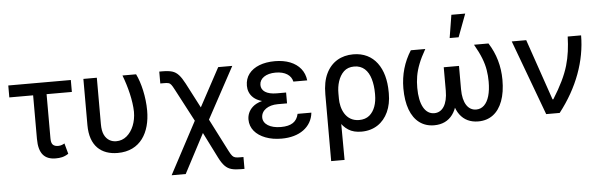

<svg xmlns="http://www.w3.org/2000/svg" viewBox="-56 -980 4347 1389"><g transform="rotate(-5 2117.0 -286.0)"><path d="M18.5 -545.5V-458.8H472.7V-545.5ZM191.4 -142.8C191.4 -34.8 234.4 9.9 315 9.9C347.7 9.9 375.4 5.7 407.7 -15.6L386.7 -92.3C375.4 -85.6 359.7 -78.5 341.6 -78.5C325.6 -78.5 307.9 -80.6 297.2 -97.7C291.9 -105.8 289.1 -119.7 289.1 -139.2V-545.5H191.4Z M563.9 -209.9C563.9 -57.9 646 9.9 765.3 9.9C930.8 9.9 1003.6 -119.3 1003.6 -277C1003.6 -375.4 979 -480.5 946.7 -545.5H847.7C881 -458.8 906.2 -357.6 907.7 -277C907.7 -203.1 881.7 -139.6 838.1 -103C816.4 -84.9 790.8 -75.6 762.1 -75.6C727.6 -75.6 694.6 -91.3 675.8 -130C666.2 -149.5 661.6 -175.4 661.6 -208.5V-545.5H563.9Z M1241.5 204.5 1391.3 -80.3 1485.4 107.2C1512.8 160.9 1537.3 186.8 1574.6 197.1C1593 202.1 1616.5 204.5 1645.2 204.5H1668.3V118.3H1645.2C1614 118.3 1599.8 116.1 1587.4 101.6C1581 94.1 1573.9 82.7 1565.7 66.8L1413.4 -231.2H1371.1L1139.2 204.5ZM1424 -137.1 1645.2 -545.5H1543L1392.4 -266.3L1298.3 -447.4C1268.8 -503.2 1245 -531.2 1208.8 -542.3C1190.7 -547.6 1167.3 -550.4 1138.5 -550.4H1115.4V-464.1H1138.5C1170.8 -464.1 1183.2 -462.4 1195 -446.4C1201 -438.2 1208.5 -425.1 1218 -407L1360.1 -137.1Z M1934.7 -284.4C1852.3 -284.4 1799.4 -266.3 1769.2 -239.3C1739 -212.4 1728 -179 1728 -148.1C1728 -84.5 1770.6 -35.5 1839.1 -9.6C1873.6 3.6 1912.3 9.9 1955.6 9.9C2019.9 9.9 2074.9 -5.7 2115.1 -35.2C2155.2 -64.6 2180.4 -106.5 2185.7 -158.7H2085.6C2073.2 -101.9 2034.1 -74.2 1957.4 -74.2C1878.2 -74.2 1828.5 -107.2 1828.5 -154.5C1828.5 -205.6 1878.2 -240.8 1948.5 -240.8H2016.3V-284.4ZM2016.3 -319.6H1948.5C1873.6 -319.6 1835.9 -347.7 1835.9 -390.3C1835.9 -436.8 1881.4 -469.8 1952.8 -469.8C2022 -469.8 2065.7 -440.3 2075.6 -393.8H2176.1C2168.7 -460.2 2128.6 -508.2 2065 -533.7C2033 -546.2 1996.1 -552.6 1954.5 -552.6C1869 -552.6 1801.8 -526.6 1765.3 -479C1747.2 -455.3 1737.9 -426.5 1737.9 -392.8C1737.9 -362.9 1747.5 -330.6 1776.3 -305C1804.7 -279.5 1854.8 -262.1 1934.7 -262.1H2016.3Z M2395.2 203.1 2392.8 -279.8C2392.4 -339.8 2409.1 -400.2 2447.4 -436.8C2466.6 -454.9 2491.8 -464.1 2523.1 -464.1C2585.2 -464.1 2623.9 -425.1 2642.4 -362.6C2651.6 -331 2656.2 -295.8 2656.2 -257.1V-247.2C2656.2 -186.1 2638.8 -131.4 2600.5 -99.4C2581 -83.5 2556.1 -75.3 2525.6 -75.3C2426.5 -75.6 2392.8 -170.1 2392.8 -244L2334.9 -183.9C2358.7 -105.5 2389.6 -46.2 2440.7 -14.2C2465.9 2.1 2497.9 9.9 2535.9 9.9C2626.4 9.9 2693.9 -36.9 2729.4 -114C2747.2 -152.7 2756 -197.1 2756 -247.2V-257.1C2756 -344.8 2736.2 -418 2696.7 -470.5C2657.3 -522.7 2599.4 -552.6 2523.8 -552.6C2436.8 -552.6 2365.8 -512.8 2327.1 -432.5C2307.5 -392.4 2297.9 -342 2297.9 -281.6V203.1Z M2941.8 -545.5C2890.3 -464.5 2864.3 -374.6 2864 -275.6C2864 -154.5 2896.7 -68.5 2956.3 -23.8C2986.2 -1.4 3022 9.9 3063.6 9.9C3180 9.9 3244.3 -77.8 3244.3 -235.8V-402.3H3168.3V-232.6C3168.3 -131.4 3130 -77.1 3071.4 -77.1C3004.6 -77.1 2964.5 -148.4 2964.5 -270.2C2964.5 -327.4 2971.9 -380.7 2996.1 -442.1C3007.8 -472.7 3024.9 -507.1 3046.9 -545.5ZM3400.6 -545.5C3445 -468.8 3467.3 -409.8 3476.2 -354.8C3480.8 -327.1 3483 -299 3483 -270.2C3483 -188.9 3465.6 -130.7 3433.6 -100.1C3417.6 -84.9 3398.4 -77.1 3376.1 -77.1C3317.8 -77.1 3279.1 -131.4 3279.1 -232.6V-402.3H3203.1V-235.8C3203.1 -77.8 3267.8 9.9 3383.9 9.9C3467.3 9.9 3528.1 -35.9 3559.7 -121.1C3575.6 -163.4 3583.5 -214.8 3583.5 -275.6C3583.1 -374.6 3557.2 -464.5 3505.7 -545.5ZM3294.4 -609 3356.9 -775.6H3256.4L3229.4 -609Z M3975.1 0C4109 -171.5 4177.9 -361.2 4178.3 -545.5H4081C4078.5 -470.2 4070.7 -403.8 4050.8 -335.6C4030.5 -267 3995 -193.2 3937.9 -102.3H3932.2L3779.8 -545.5H3674.7L3877.1 0Z"/></g></svg>

Font: Inter 465
Style: Regular
Weight: 400
Designer: Rasmus Andersson
Foundry: rsms
Version: Version 3.019;Glyphs 3.1.2 (3151)